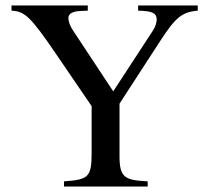

<svg xmlns="http://www.w3.org/2000/svg" viewBox="-20 -682 762 702"><path d="M703 -662H485V-643C537 -642 552 -634 553 -612C553 -601 549 -585 539 -570L394 -348L248 -569C237 -585 230 -603 230 -616C230 -632 245 -641 277 -642L301 -643V-662H22V-643C70 -641 92 -621 184 -486L315 -294V-123C315 -34 303 -25 214 -19V0H520V-19C436 -23 417 -33 417 -111V-303L565 -531C621 -617 644 -638 703 -643Z"/></svg>

Font: XITS Math
Style: Regular
Weight: 400
Designer: MicroPress Inc., with final additions and corrections provided by Coen Hoffman, Elsevier (retired)
Version: Version 1.108